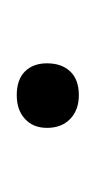

<svg xmlns="http://www.w3.org/2000/svg" viewBox="39 -316 116 235"><g transform="rotate(-90 97.5 -199.0)"><path d="M98 -161Q80 -161 69 -171.5Q58 -182 58 -200Q58 -217 69 -227Q80 -237 98 -237Q117 -237 127 -227Q137 -217 137 -200Q137 -182 127 -171.5Q117 -161 98 -161Z"/></g></svg>

Font: Cormorant Light
Style: Regular
Weight: 300
Designer: Christian Thalmann (Catharsis Fonts)
Foundry: Catharsis Fonts
Version: Version 4.000